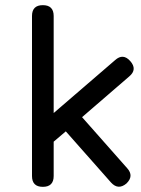

<svg xmlns="http://www.w3.org/2000/svg" viewBox="-20 -724 548 744"><path d="M188 -42Q188 0 146 0Q104 0 104 -42V-662Q104 -704 146 -704Q188 -704 188 -662V-286L426 -491Q457 -519 485 -487Q513 -455 481 -428L298 -270L473 -72Q500 -42 470 -13Q438 14 410 -17L235 -215L188 -175Z"/></svg>

Font: Jura
Style: Bold
Weight: 700
Designer: Daniel Johnson, Alexei Vanyashin
Foundry: Daniel Johnson
Version: Version 5.103